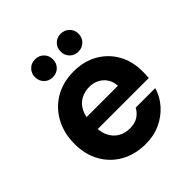

<svg xmlns="http://www.w3.org/2000/svg" viewBox="-191 -836 986 986"><g transform="rotate(-45 302.5 -343.0)"><path d="M310 12Q233 12 174.5 -20.5Q116 -53 83 -111.5Q50 -170 50 -246Q50 -324 82.5 -384.5Q115 -445 173.5 -479.5Q232 -514 310 -514Q385 -514 441.5 -481.5Q498 -449 529.5 -393Q561 -337 561 -265Q561 -255 560.5 -242.5Q560 -230 559 -217H150V-301H419Q416 -347 385.5 -374Q355 -401 310 -401Q276 -401 248 -385.5Q220 -370 204 -339Q188 -308 188 -260V-231Q188 -192 203 -163Q218 -134 245 -118Q272 -102 308 -102Q344 -102 367.5 -117Q391 -132 404 -157H546Q532 -109 498.5 -71Q465 -33 417 -10.5Q369 12 310 12ZM214 -568Q186 -568 167.5 -586.5Q149 -605 149 -633Q149 -661 167.5 -679.5Q186 -698 214 -698Q242 -698 260.5 -679.5Q279 -661 279 -633Q279 -605 260.5 -586.5Q242 -568 214 -568ZM400 -568Q372 -568 353.5 -586.5Q335 -605 335 -633Q335 -661 353.5 -679.5Q372 -698 400 -698Q427 -698 446 -679.5Q465 -661 465 -633Q465 -605 446 -586.5Q427 -568 400 -568Z"/></g></svg>

Font: DM Sans 16pt ExtraBold
Style: Regular
Weight: 800
Version: Version 4.004;gftools[0.9.30]